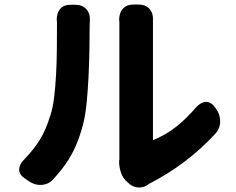

<svg xmlns="http://www.w3.org/2000/svg" viewBox="-20 -789 1040 846"><path d="M543 15Q522 -2 513 -28.5Q504 -55 505 -81Q505 -85 505.5 -83.5Q506 -82 506 -84.5Q506 -87 506 -101Q506 -115 506 -156.5Q506 -198 506 -256Q506 -314 506 -378.5Q506 -443 506 -503.5Q506 -564 506 -611Q506 -658 506 -679Q506 -698 505.5 -697.5Q505 -697 505 -698Q504 -730 520.5 -749.5Q537 -769 569 -769H590Q622 -769 639 -749.5Q656 -730 654 -698Q654 -696 654 -697Q654 -698 654 -678Q654 -657 654 -616.5Q654 -576 654 -524.5Q654 -473 654 -418.5Q654 -364 654 -314Q654 -264 654 -226.5Q654 -189 654 -171Q713 -196 757 -231Q801 -266 844 -316Q866 -340 888.5 -340Q911 -340 929 -314L933 -308Q951 -283 950 -251.5Q949 -220 926 -197Q864 -130 791.5 -75.5Q719 -21 635 22L629 27Q611 38 590 37Q569 36 552 23ZM92 -1Q65 -18 64.5 -40.5Q64 -63 86 -86Q129 -130 155.5 -173Q182 -216 201 -278Q212 -309 218 -356.5Q224 -404 227 -459.5Q230 -515 230.5 -570Q231 -625 231 -671Q231 -693 231 -696Q231 -699 231 -696.5Q231 -694 230 -698Q229 -730 244.5 -749Q260 -768 292 -768H311Q343 -768 360.5 -748.5Q378 -729 376 -697Q376 -693 375.5 -691.5Q375 -690 375 -673Q375 -628 374 -569.5Q373 -511 370 -449.5Q367 -388 361.5 -333.5Q356 -279 346 -241Q331 -184 312.5 -143Q294 -102 271 -69Q248 -36 217 -2Q196 23 165 25.5Q134 28 108 10Z"/></svg>

Font: Chiron GoRound TC EB
Style: Regular
Weight: 700
Designer: Ryoko NISHIZUKA 西塚涼子 (kana, bopomofo & ideographs); Paul D. Hunt (Latin, Greek & Cyrillic); Sandoll Communications 산돌커뮤니
Foundry: Adobe
Version: Version 1.000;hotconv 1.1.1;makeotfexe 2.6.0